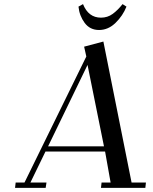

<svg xmlns="http://www.w3.org/2000/svg" viewBox="-20 -914 743 934"><path d="M53.2 0 56.2 -25.9H99.1L399.9 -639.2L389.2 -687L482.9 -711.9L620.1 -25.9H689.9L687 0H471.2L474.1 -25.9H518.1L491.2 -176.8H201.2L127.9 -25.9H206.1L202.1 0ZM213.9 -202.1H485.8L405.8 -598.1ZM361.8 -881.8 383.8 -894Q410.2 -828.1 471.2 -828.1Q503.4 -828.1 528.3 -846.4Q553.2 -864.7 576.2 -894L595.2 -881.8Q577.6 -837.4 542 -802.7Q506.3 -768.1 461.9 -768.1Q417.5 -768.1 391.8 -802.7Q366.2 -837.4 361.8 -881.8Z"/></svg>

Font: Dehuti Alt
Style: Bold-Italic
Weight: 700
Version: Version 1.2